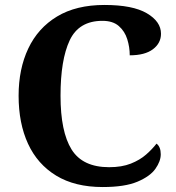

<svg xmlns="http://www.w3.org/2000/svg" viewBox="-20 -744 709 774"><path d="M394 10Q282 10 206.5 -36Q131 -82 93 -164.5Q55 -247 55 -358Q55 -466 94 -548.5Q133 -631 210 -677.5Q287 -724 401 -724Q515 -724 572 -690.5Q629 -657 629 -608Q629 -570 596.5 -545.5Q564 -521 503 -521Q503 -554 493 -586Q483 -618 459 -639Q435 -660 393 -660Q298 -660 261 -581.5Q224 -503 224 -358Q224 -213 268.5 -141.5Q313 -70 420 -70Q471 -70 507.5 -84.5Q544 -99 569 -121Q594 -143 611 -165Q628 -152 628 -122Q628 -94 606.5 -63.5Q585 -33 534 -11.5Q483 10 394 10Z"/></svg>

Font: Noto Serif Sinhala
Style: Bold
Weight: 700
Designer: Jelle Bosma - Monotype Design Team
Foundry: Monotype Imaging Inc.
Version: Version 2.007; ttfautohint (v1.8.4.7-5d5b)